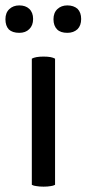

<svg xmlns="http://www.w3.org/2000/svg" viewBox="-34 -696 323 718"><path d="M85 -4.9Q91.8 -1 102.5 0Q113.3 2 128.9 2Q144.5 2 155.3 0Q165 -1 171.9 -4.9Q171.9 -162.1 171.9 -476.6Q165 -480.5 155.3 -482.4Q144.5 -484.4 128.9 -484.4Q113.3 -484.4 102.5 -482.4Q91.8 -480.5 85 -476.6Q85 -454.1 85 -407.2Q85 -306.6 85 -4.9ZM217.8 -675.8Q195.3 -675.8 180.7 -662.1Q166 -648.4 166 -624Q166 -599.6 179.7 -585.9Q192.4 -573.2 217.8 -573.2Q241.2 -573.2 255.9 -586.9Q269.5 -600.6 269.5 -625Q269.5 -649.4 255.9 -663.1Q241.2 -675.8 217.8 -675.8ZM38.1 -675.8Q15.6 -675.8 1 -662.1Q-13.7 -648.4 -13.7 -624Q-13.7 -599.6 -1 -585.9Q12.7 -573.2 38.1 -573.2Q61.5 -573.2 75.2 -586.9Q89.8 -600.6 89.8 -625Q89.8 -649.4 75.2 -663.1Q61.5 -675.8 38.1 -675.8Z"/></svg>

Font: cl
Style: Regular
Weight: 400
Designer: Mitja Miklavcic
Version: Version 1.0